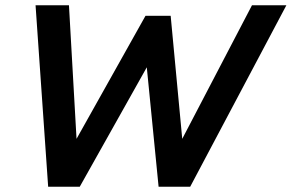

<svg xmlns="http://www.w3.org/2000/svg" viewBox="-20 -710 1109 730"><path d="M163.1 0 115.2 -689.9H242.2L271 -182.1L533.2 -649.9H628.9L672.9 -182.1L938 -689.9H1068.8L703.1 0H583L538.1 -454.1L283.2 0Z"/></svg>

Font: HK Grotesk Legacy
Style: Bold Italic
Weight: 700
Italic angle: -13°
Designer: Alfredo Marco Pradil
Foundry: Hanken Design Co.
Version: Version 2.022;PS 002.022;hotconv 1.0.88;makeotf.lib2.5.64775